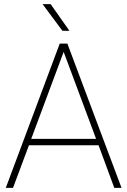

<svg xmlns="http://www.w3.org/2000/svg" viewBox="-20 -909 616 929"><path d="M186 -889H225L316 -760H282ZM269 -698H306L568 0H533L457 -206H120L43 0H8ZM288 -658 131 -237H445Z"/></svg>

Font: Freesentation 1 Thin
Style: Regular
Weight: 250
Designer: glyphs from Roboto by Christian Robertson / Hangul glyphs from Noto Sans CJK(Source Han Sans) by Jang Soo-young and Kang
Foundry: PT&
Version: Version 2.001